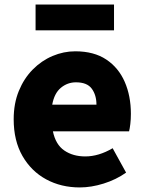

<svg xmlns="http://www.w3.org/2000/svg" viewBox="-20 -808 636 842"><path d="M330 14Q248 14 182.5 -21.5Q117 -57 78.5 -124Q40 -191 40 -285Q40 -354 62.5 -409Q85 -464 123.5 -503Q162 -542 210.5 -562.5Q259 -583 310 -583Q392 -583 446 -547Q500 -511 527 -449Q554 -387 554 -309Q554 -285 551.5 -264Q549 -243 546 -232H212Q224 -174 262 -148Q300 -122 354 -122Q413 -122 474 -158L533 -51Q489 -20 434.5 -3Q380 14 330 14ZM209 -349H403Q403 -391 382.5 -419Q362 -447 313 -447Q276 -447 247 -423Q218 -399 209 -349ZM136 -675V-788H480V-675Z"/></svg>

Font: Source Han Sans CN Heavy
Style: Regular
Weight: 900
Designer: Ryoko NISHIZUKA 西塚涼子 (kana, bopomofo & ideographs); Paul D. Hunt (Latin, Greek & Cyrillic); Sandoll Communications 산돌커뮤니
Foundry: Adobe
Version: Version 2.000;hotconv 1.0.107;makeotfexe 2.5.65593